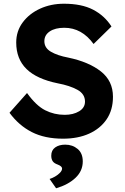

<svg xmlns="http://www.w3.org/2000/svg" viewBox="-20 -734 671 1030"><path d="M318 10Q220 10 150.5 -25.5Q81 -61 31 -129L125 -235Q174 -167 222.5 -142.5Q271 -118 327 -118Q373 -118 404.5 -137Q436 -156 436 -189Q436 -230 395 -252.5Q354 -275 290 -287Q177 -310 122 -364Q67 -418 67 -506Q67 -567 102 -614Q137 -661 195 -687.5Q253 -714 323 -714Q418 -714 479.5 -682Q541 -650 578 -592L482 -498Q419 -585 325 -585Q276 -585 247 -565.5Q218 -546 218 -513Q218 -477 253 -456.5Q288 -436 346 -425Q456 -402 521 -351Q586 -300 586 -215Q586 -144 552 -94Q518 -44 458 -17Q398 10 318 10ZM281 276 246 226Q260 222 275.5 213Q291 204 302 192.5Q313 181 313 170Q313 158 290 149Q270 142 262.5 130.5Q255 119 255 101Q255 72 276 57Q297 42 330 42Q369 42 396.5 65Q424 88 424 132Q424 183 385 220Q346 257 281 276Z"/></svg>

Font: Readex Pro SemiBold
Style: Regular
Weight: 600
Designer: Bonnie Shaver-Troup, Thomas Jockin
Foundry: Lexend
Version: Version 1.204; ttfautohint (v1.8.4.7-5d5b)